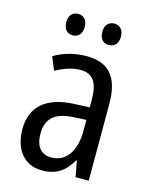

<svg xmlns="http://www.w3.org/2000/svg" viewBox="-111 -794 683 875"><g transform="rotate(15 230.0 -356.0)"><path d="M105 -672C105 -637 124 -621 149 -621C173 -621 192 -637 192 -672C192 -706 173 -722 149 -722C124 -722 105 -706 105 -672ZM275 -672C275 -637 294 -621 319 -621C343 -621 363 -637 363 -672C363 -706 343 -722 319 -722C295 -722 275 -706 275 -672ZM236 -546C179 -546 126 -531 83 -505L109 -443C149 -465 187 -478 225 -478C282 -478 309 -443 309 -359V-324L239 -321C107 -316 38 -256 38 -150C38 -58 85 10 172 10C239 10 279 -18 312 -75H315L329 0H391V-363C391 -483 345 -546 236 -546ZM252 -262 309 -265V-213C309 -113 264 -58 198 -58C152 -58 123 -87 123 -151C123 -220 160 -258 252 -262Z"/></g></svg>

Font: Noto Sans Gujarati UI Condensed
Style: Regular
Weight: 400
Width: 3
Designer: Jelle Bosma - Monotype Design Team, Universal Thirst
Foundry: Monotype Imaging Inc.
Version: Version 2.106